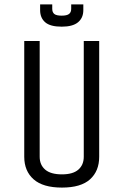

<svg xmlns="http://www.w3.org/2000/svg" viewBox="-20 -836 560 871"><path d="M360 -650H430V-125Q430 -60 388.5 -22.5Q347 15 261 15Q175 15 132.5 -22.5Q90 -60 90 -125V-650H160V-125Q160 -88 185 -66.5Q210 -45 261 -45Q311 -45 335.5 -66.5Q360 -88 360 -125ZM217 -796Q217 -780 226.5 -772.5Q236 -765 260 -765Q283 -765 293 -772.5Q303 -780 303 -796V-816H358V-790Q358 -755 334 -735Q310 -715 260 -715Q208 -715 185 -735Q162 -755 162 -790V-816H217Z"/></svg>

Font: Unica One
Style: Regular
Weight: 400
Designer: Eduardo Rodriguez Tunni
Foundry: Eduardo Rodriguez Tunni
Version: Version 2.000; ttfautohint (v1.8.4.7-5d5b);gftools[0.9.23]